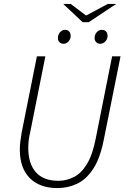

<svg xmlns="http://www.w3.org/2000/svg" viewBox="-20 -946 640 978"><path d="M273 12Q182 12 131.5 -39Q81 -90 81 -184Q81 -204 83.5 -224.5Q86 -245 90 -269L168 -659H211L134 -273Q128 -249 126 -229.5Q124 -210 124 -192Q124 -113 162.5 -69Q201 -25 277 -25Q319 -25 357 -44.5Q395 -64 423.5 -111.5Q452 -159 468 -242L551 -659H594L509 -236Q490 -139 454.5 -85.5Q419 -32 372.5 -10Q326 12 273 12ZM304 -723Q291 -723 283 -731Q275 -739 275 -752Q275 -770 286 -782Q297 -794 311 -794Q324 -794 332 -786Q340 -778 340 -763Q340 -747 329 -735Q318 -723 304 -723ZM491 -723Q478 -723 470 -731Q462 -739 462 -752Q462 -770 473 -782Q484 -794 498 -794Q512 -794 520 -786Q528 -778 528 -763Q528 -747 516.5 -735Q505 -723 491 -723ZM401 -833 302 -926H340L417 -868H421L529 -926H572L432 -833Z"/></svg>

Font: Source Sans 3 Light
Style: Italic
Weight: 300
Italic angle: -11°
Designer: Paul D. Hunt
Foundry: Adobe
Version: Version 3.046;hotconv 1.0.118;makeotfexe 2.5.65603